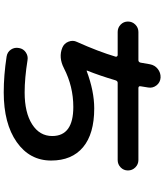

<svg xmlns="http://www.w3.org/2000/svg" viewBox="55 -895 890 1040"><g transform="rotate(90 500.0 -375.0)"><path d="M153.3 -567.4Q129.9 -567.4 113.3 -583.5Q96.7 -599.6 96.7 -623Q96.7 -646.5 113.3 -663.1Q129.9 -679.7 153.3 -679.7H305.7Q316.4 -679.7 319.3 -691.4L328.1 -742.2Q333 -768.6 353.5 -784.7Q374 -800.8 400.4 -799.8Q426.8 -797.9 442.4 -777.8Q458 -757.8 454.1 -733.4Q450.2 -705.1 447.3 -691.4Q445.3 -680.7 456.1 -679.7H846.7Q870.1 -679.7 886.7 -663.1Q903.3 -646.5 903.3 -623Q903.3 -599.6 886.7 -583.5Q870.1 -567.4 846.7 -567.4H428.7Q418.9 -567.4 415 -555.7Q390.6 -472.7 362.3 -401.4V-399.4H364.3Q473.6 -440.4 567.4 -440.4Q705.1 -440.4 777.3 -379.9Q849.6 -319.3 849.6 -207Q849.6 -90.8 749.5 -20.5Q649.4 49.8 480.5 49.8Q387.7 49.8 286.1 34.2Q261.7 30.3 248.5 10.7Q235.4 -8.8 240.2 -33.2Q244.1 -56.6 263.7 -69.8Q283.2 -83 305.7 -79.1Q403.3 -63.5 480.5 -63.5Q589.8 -63.5 653.3 -104Q716.8 -144.5 716.8 -212.9Q716.8 -327.1 559.6 -327.1Q448.2 -327.1 349.6 -276.4Q291 -246.1 238.3 -267.6Q214.8 -277.3 205.6 -301.3Q196.3 -325.2 207 -346.7Q258.8 -461.9 287.1 -556.6Q288.1 -560.5 285.2 -564Q282.2 -567.4 278.3 -567.4Z"/></g></svg>

Font: Rounded-X Mgen+ 1mn bold
Style: Bold
Weight: 700
Designer: [Source Han Sans]
Ryoko NISHIZUKA  (kana & ideographs); Paul D. Hunt (Latin, Greek & Cyrillic); Wenlong ZHANG  (bopomofo
Version: Version 1.059.20150602